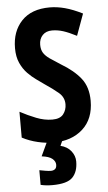

<svg xmlns="http://www.w3.org/2000/svg" viewBox="-63 -764 587 1044"><g transform="rotate(-5 230.5 -242.0)"><path d="M427 -199Q427 -100 366 -45Q305 10 206 10Q167 10 121.5 -0.5Q76 -11 36 -32V-173Q79 -150 123.5 -132.5Q168 -115 211 -115Q253 -115 271 -138Q289 -161 289 -192Q289 -230 259 -255.5Q229 -281 184 -311Q166 -324 142.5 -340.5Q119 -357 96 -380.5Q73 -404 57.5 -438Q42 -472 42 -519Q42 -611 95.5 -667.5Q149 -724 249 -724Q289 -724 332 -712.5Q375 -701 427 -675L384 -557Q341 -579 311 -588.5Q281 -598 251 -598Q218 -598 199 -578Q180 -558 180 -526Q180 -499 191 -481.5Q202 -464 225 -448Q248 -432 283 -410Q352 -369 389.5 -321.5Q427 -274 427 -199ZM320 123Q320 179 290.5 209.5Q261 240 180 240Q144 240 116 233V153Q131 156 149 159Q167 162 179 162Q192 162 201 155Q210 148 210 131Q210 113 193 98.5Q176 84 135 79L172 0H256L242 31Q279 40 299.5 66Q320 92 320 123Z"/></g></svg>

Font: Noto Sans Tamil Condensed
Style: Bold
Weight: 700
Width: 3
Designer: Jelle Bosma - Monotype Design Team
Foundry: Monotype Imaging Inc.
Version: Version 2.004; ttfautohint (v1.8.4.7-5d5b)